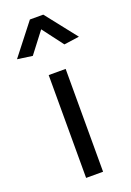

<svg xmlns="http://www.w3.org/2000/svg" viewBox="-189 -798 580 851"><g transform="rotate(-20 101.0 -372.5)"><path d="M143 0V-485H63V0ZM101 -687 175 -589 247 -599 132 -745H69L-45 -599L26 -589Z"/></g></svg>

Font: Catamaran
Style: Regular
Weight: 400
Designer: Pria Ravichandran
Version: Version 2.000